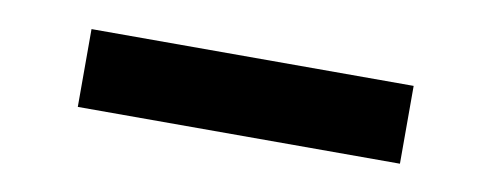

<svg xmlns="http://www.w3.org/2000/svg" viewBox="-28 -414 621 243"><g transform="rotate(10 283.0 -292.0)"><path d="M76 -242V-342H490V-242Z"/></g></svg>

Font: DM Sans 20pt SemiBold
Style: Regular
Weight: 600
Version: Version 4.004;gftools[0.9.30]